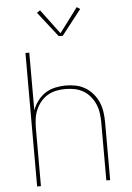

<svg xmlns="http://www.w3.org/2000/svg" viewBox="-62 -1007 725 1053"><g transform="rotate(-5 300.0 -480.5)"><path d="M99 0V-735H120V-417Q130 -445 148 -469Q166 -493 190.5 -509Q215 -525 244.5 -531.5Q274 -538 303 -538Q331 -538 358.5 -532.5Q386 -527 410 -512.5Q434 -498 452.5 -476.5Q471 -455 482 -429Q493 -403 497 -375.5Q501 -348 501 -320V0H480V-320Q480 -345 476.5 -370.5Q473 -396 463 -419.5Q453 -443 436.5 -463Q420 -483 398 -496Q376 -509 350.5 -514Q325 -519 300 -519Q275 -519 249.5 -514Q224 -509 202 -496Q180 -483 163.5 -463Q147 -443 137 -419.5Q127 -396 123.5 -370.5Q120 -345 120 -320V0ZM289 -811 181 -949 199 -961 300 -826 401 -961 419 -949 311 -811Z"/></g></svg>

Font: Iosevka Curly Thin Extended
Style: Regular
Weight: 100
Width: 7
Monospace: yes
Designer: Belleve Invis
Foundry: Belleve Invis
Version: Version 11.1.0; ttfautohint (v1.8.3)